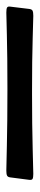

<svg xmlns="http://www.w3.org/2000/svg" viewBox="170 -82 124 598"><g transform="rotate(90 232.0 217.0)"><path d="M205.6 255.9Q108.4 255.9 42 257.6Q-24.4 259.3 -27.8 259.3Q-39.1 259.3 -43.2 257.1Q-47.4 254.9 -46.4 247.6L-39.1 187.5Q-38.1 179.7 -33.4 177.5Q-28.8 175.3 -17.6 175.3Q-14.2 175.3 51.8 177.2Q117.7 179.2 214.8 179.2H225.6Q322.8 179.2 397 177.2Q471.2 175.3 474.6 175.3Q485.8 175.3 490 177.5Q494.1 179.7 493.2 187.5L485.4 247.6Q484.4 254.9 479.7 257.1Q475.1 259.3 463.9 259.3Q460.4 259.3 386.7 257.6Q313 255.9 215.8 255.9Z"/></g></svg>

Font: Cooper* SemiBold
Style: Italic
Weight: 600
Italic angle: -7°
Designer: Owen Earl
Foundry: indestructible type*
Version: Version 0.001